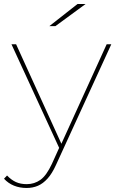

<svg xmlns="http://www.w3.org/2000/svg" viewBox="-51 -737 579 954"><path d="M81 197Q47 197 18.5 185.5Q-10 174 -31 151L-16 135Q5 157 28 167.5Q51 178 82 178Q120 178 150 156.5Q180 135 207 77L245 -7L250 -14L479 -517H502L227 83Q208 125 185.5 150Q163 175 137.5 186Q112 197 81 197ZM249 11 6 -517H29L258 -14ZM194 -607 334 -717H374L224 -607Z"/></svg>

Font: Montserrat Thin
Style: Regular
Weight: 100
Designer: Julieta Ulanovsky
Foundry: Julieta Ulanovsky
Version: Version 9.000